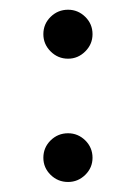

<svg xmlns="http://www.w3.org/2000/svg" viewBox="-20 -358 274 387"><path d="M117.2 -239.7Q96.7 -239.7 82 -254.4Q67.4 -269 67.4 -289.1Q67.4 -309.6 82 -324Q96.7 -338.4 117.2 -338.4Q137.2 -338.4 151.9 -324Q166.5 -309.6 166.5 -289.1Q166.5 -269 151.9 -254.4Q137.2 -239.7 117.2 -239.7ZM117.2 8.8Q96.7 8.8 82 -5.6Q67.4 -20 67.4 -40Q67.4 -60.5 82 -75Q96.7 -89.4 117.2 -89.4Q137.2 -89.4 151.9 -75Q166.5 -60.5 166.5 -40Q166.5 -20 151.9 -5.6Q137.2 8.8 117.2 8.8Z"/></svg>

Font: Harmattan
Style: Regular
Weight: 400
Designer: George W. Nuss III and SIL International
Foundry: SIL International
Version: Version 4.000